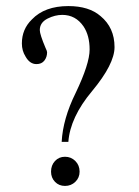

<svg xmlns="http://www.w3.org/2000/svg" viewBox="-20 -610 458 632"><path d="M357 -455Q357 -399 283 -310Q211 -224 205 -143H183Q187 -219 229 -304Q275 -400 275 -447Q275 -493 255 -523Q229 -561 185 -561Q161 -561 137 -549Q111 -536 111 -511Q111 -497 130 -452Q135 -442 135 -438Q135 -422 126 -410.5Q117 -399 100 -399Q78 -399 64 -424Q52 -443 52 -467Q52 -514 85 -546Q127 -590 205 -590Q273 -590 311 -557Q357 -519 357 -455ZM242 -45Q242 -25 228 -11.5Q214 2 194 2Q174 2 161 -11.5Q148 -25 148 -45Q148 -66 161 -80Q174 -94 194 -94Q214 -94 228 -80Q242 -66 242 -45Z"/></svg>

Font: Ekushey Shimanto
Style: Bold
Weight: 400
Designer: Al Mamun Sumon
Foundry: Al Mamun Sumon
Version: Version 1.0